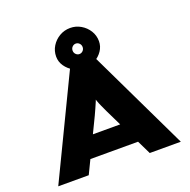

<svg xmlns="http://www.w3.org/2000/svg" viewBox="-160 -1105 1244 1260"><g transform="rotate(-20 462.0 -475.0)"><path d="M34 0 371 -700H554L890 0H673L501 -354Q489 -380 479.5 -400.5Q470 -421 463.5 -440Q457 -459 451 -477.5Q445 -496 440 -516H481Q476 -495 469.5 -475.5Q463 -456 455 -437Q447 -418 438 -398Q429 -378 418 -354L247 0ZM197 -96 262 -243H665L699 -96ZM462 -669Q422 -669 388 -688Q354 -707 333 -737.5Q312 -768 312 -804Q312 -844 332.5 -877Q353 -910 387 -930Q421 -950 462 -950Q502 -950 536 -930Q570 -910 590.5 -877Q611 -844 611 -804Q611 -768 590.5 -737.5Q570 -707 536 -688Q502 -669 462 -669ZM462 -768Q476 -768 486.5 -778.5Q497 -789 497 -804Q497 -820 486.5 -830.5Q476 -841 462 -841Q448 -841 437.5 -830.5Q427 -820 427 -804Q427 -789 437.5 -778.5Q448 -768 462 -768Z"/></g></svg>

Font: Lexend Tera Black
Style: Regular
Weight: 900
Version: Version 1.007